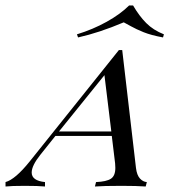

<svg xmlns="http://www.w3.org/2000/svg" viewBox="-87 -678 617 698"><path d="M446.8 -16.1 442.7 0Q410.5 -2.4 354.8 -2.4Q289.5 -2.4 258.1 0L262.1 -16.1Q300 -17.7 316.1 -28.2Q332.3 -38.7 332.3 -67.7Q332.3 -78.2 331.5 -83.9L319.4 -183.9H114.5L59.7 -115.3Q28.2 -75.8 28.2 -50.8Q28.2 -21 76.6 -16.1V0Q52.4 -2.4 3.2 -2.4Q-46 -2.4 -66.9 0V-16.1Q-31.5 -25.8 21 -91.1L345.2 -496H357.3L407.3 -67.7Q410.5 -41.1 421.8 -29Q433.1 -16.9 446.8 -16.1ZM317.7 -200 292.7 -404.8 127.4 -200ZM196.8 -541.9 192.7 -553.2Q250.8 -571 300.8 -598.8Q350.8 -626.6 382.3 -658.1H396.8Q419.4 -619.4 444.8 -594Q470.2 -568.5 508.9 -553.2L505.6 -541.9Q462.1 -550 435.1 -560.9Q408.1 -571.8 388.7 -582.7Q369.4 -593.5 362.9 -596.8Q273.4 -558.9 196.8 -541.9Z"/></svg>

Font: Playfair Display SC
Style: Italic
Weight: 400
Italic angle: -14°
Designer: Claus Eggers Sørensen
Foundry: Claus Eggers Sørensen
Version: Version 1.202; ttfautohint (v1.6)